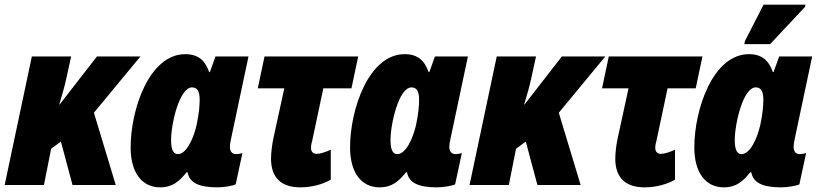

<svg xmlns="http://www.w3.org/2000/svg" viewBox="-26 -796 3527 826"><path d="M-6 0H163L194 -156L236 -187L286 0H472L378 -311L578 -553H391L231 -347H229C240 -383 251 -420 259 -457L280 -553H111Z M663 10C717 10 746 -17 777 -55H781C789 -10 829 10 910 10C937 10 978 3 988 -3L1017 -138C1010 -135 998 -133 990 -133C971 -133 963 -146 963 -165C963 -173 965 -184 967 -194L1043 -553H901L877 -486H874C856 -536 827 -563 771 -563C616 -563 536 -325 536 -162C536 -54 584 10 663 10ZM739 -133C718 -133 710 -156 710 -193C710 -264 746 -420 800 -420C821 -420 833 -406 833 -367C833 -344 831 -312 820 -259C807 -202 777 -133 739 -133Z M1266 10C1310 10 1359 -1 1397 -23V-152C1376 -142 1351 -134 1336 -134C1322 -134 1312 -143 1312 -159C1312 -170 1314 -181 1317 -190L1365 -416H1486L1515 -553H1112L1083 -416H1197L1150 -200C1144 -171 1140 -138 1140 -113C1140 -30 1186 10 1266 10Z M1607 10C1661 10 1690 -17 1721 -55H1725C1733 -10 1773 10 1854 10C1881 10 1922 3 1932 -3L1961 -138C1954 -135 1942 -133 1934 -133C1915 -133 1907 -146 1907 -165C1907 -173 1909 -184 1911 -194L1987 -553H1845L1821 -486H1818C1800 -536 1771 -563 1715 -563C1560 -563 1480 -325 1480 -162C1480 -54 1528 10 1607 10ZM1683 -133C1662 -133 1654 -156 1654 -193C1654 -264 1690 -420 1744 -420C1765 -420 1777 -406 1777 -367C1777 -344 1775 -312 1764 -259C1751 -202 1721 -133 1683 -133Z M1994 0H2163L2194 -156L2236 -187L2286 0H2472L2378 -311L2578 -553H2391L2231 -347H2229C2240 -383 2251 -420 2259 -457L2280 -553H2111Z M2747 10C2791 10 2840 -1 2878 -23V-152C2857 -142 2832 -134 2817 -134C2803 -134 2793 -143 2793 -159C2793 -170 2795 -181 2798 -190L2846 -416H2967L2996 -553H2593L2564 -416H2678L2631 -200C2625 -171 2621 -138 2621 -113C2621 -30 2667 10 2747 10Z M3176 -606H3287L3437 -766L3439 -776H3259L3179 -620ZM3088 10C3142 10 3171 -17 3202 -55H3206C3214 -10 3254 10 3335 10C3362 10 3403 3 3413 -3L3442 -138C3435 -135 3423 -133 3415 -133C3396 -133 3388 -146 3388 -165C3388 -173 3390 -184 3392 -194L3468 -553H3326L3302 -486H3299C3281 -536 3252 -563 3196 -563C3041 -563 2961 -325 2961 -162C2961 -54 3009 10 3088 10ZM3164 -133C3143 -133 3135 -156 3135 -193C3135 -264 3171 -420 3225 -420C3246 -420 3258 -406 3258 -367C3258 -344 3256 -312 3245 -259C3232 -202 3202 -133 3164 -133Z"/></svg>

Font: Noto Sans Condensed Black
Style: Italic
Weight: 900
Width: 3
Italic angle: -12°
Designer: Monotype Design Team
Foundry: Monotype Imaging Inc.
Version: Version 2.013